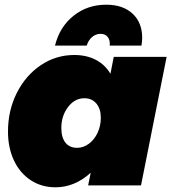

<svg xmlns="http://www.w3.org/2000/svg" viewBox="-20 -789 730 817"><path d="M14 -229Q14 -319 51.5 -393.5Q89 -468 153.5 -511.5Q218 -555 296 -555Q348 -555 387.5 -534.5Q427 -514 450 -475L464 -547H689L580 0H355L366 -54Q298 8 216 8Q157 8 111 -22Q65 -52 39.5 -106Q14 -160 14 -229ZM409 -288Q409 -326 390 -348.5Q371 -371 339 -371Q298 -371 269.5 -333.5Q241 -296 241 -244Q241 -204 258.5 -182Q276 -160 308 -160Q335 -160 358.5 -177.5Q382 -195 395.5 -224.5Q409 -254 409 -288ZM408 -645Q388 -645 372 -631.5Q356 -618 349 -595H214Q234 -675 293 -722Q352 -769 432 -769Q503 -769 544 -731Q585 -693 585 -628Q585 -613 582 -595H447Q449 -618 438.5 -631.5Q428 -645 408 -645Z"/></svg>

Font: Gontserrat Black
Style: Italic
Weight: 900
Italic angle: -11.3°
Designer: Julieta Ulanovsky
Foundry: Julieta Ulanovsky
Version: Version 6.001